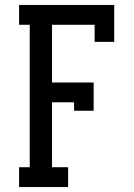

<svg xmlns="http://www.w3.org/2000/svg" viewBox="-20 -755 540 775"><path d="M57 0V-80H100V-655H57V-735H441V-586H362V-655H190V-422H358V-308H279V-342H190V-80H255V0Z"/></svg>

Font: Iosevka Curly Slab Medium
Style: Regular
Weight: 500
Monospace: yes
Designer: Belleve Invis
Foundry: Belleve Invis
Version: Version 22.1.2; ttfautohint (v1.8.4)